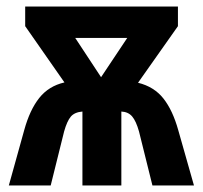

<svg xmlns="http://www.w3.org/2000/svg" viewBox="-20 -567 620 587"><path d="M524 -547V-487L402 -314Q451 -302 479.5 -266Q508 -230 525 -169L573 0H446L405 -165Q396 -197 384 -211Q372 -225 351 -226V0H232V-226Q208 -224 196.5 -210.5Q185 -197 176 -165L135 0H7L54 -169Q71 -231 100 -267.5Q129 -304 177 -315L57 -487V-547ZM369 -451H210L289 -331Z"/></svg>

Font: Noto Sans Condensed
Style: Bold
Weight: 700
Width: 3
Designer: Monotype Design Team
Foundry: Monotype Imaging Inc.
Version: Version 2.013; ttfautohint (v1.8.4.7-5d5b)